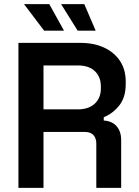

<svg xmlns="http://www.w3.org/2000/svg" viewBox="-20 -907 672 927"><path d="M69 0V-700H368Q434 -700 483 -677Q532 -654 559.5 -612.5Q587 -571 587 -513V-502Q587 -437 556 -398Q525 -359 481 -341V-325Q520 -323 542.5 -298Q565 -273 565 -231V0H445V-214Q445 -239 431.5 -254.5Q418 -270 388 -270H190V0ZM190 -379H356Q408 -379 437.5 -406.5Q467 -434 467 -480V-489Q467 -536 438 -563.5Q409 -591 356 -591H190ZM193 -759 96 -887H218L289 -759ZM355 -759 275 -887H387L442 -759Z"/></svg>

Font: Space Grotesk Light SemiBold
Style: Regular
Weight: 600
Version: Version 2.000